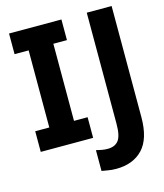

<svg xmlns="http://www.w3.org/2000/svg" viewBox="-139 -860 1016 1186"><g transform="rotate(-15 369.5 -267.5)"><path d="M32 0V-132H122V-625H32V-757H367V-625H280V-132H367V0ZM456 222Q426 222 403.5 217.5Q381 213 364 211V78Q381 82 399 85.5Q417 89 437 89Q483 89 506 60Q529 31 529 -47V-757H688V-47Q688 92 626 157Q564 222 456 222Z"/></g></svg>

Font: Menbere
Style: Regular
Weight: 400
Designer: Aleme Tadesse
Foundry: Sorkin Type Co
Version: Version 1.000